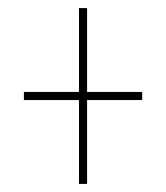

<svg xmlns="http://www.w3.org/2000/svg" viewBox="-20 -526 410 474"><path d="M175 -72V-279H39V-299H175V-506H195V-299H331V-279H195V-72Z"/></svg>

Font: Georama ExtraCondensed Thin
Style: Regular
Weight: 100
Width: 2
Designer: Jean-Baptiste Levee
Foundry: Production Type
Version: Version 1.001